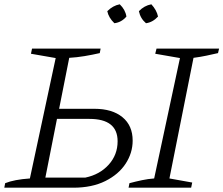

<svg xmlns="http://www.w3.org/2000/svg" viewBox="-27 -873 1039 893"><path d="M-7 0 -3 -21Q39 -38 112 -43L232 -603L117 -623L122 -647H441L437 -626Q402 -618 366 -612Q330 -606 295 -604L248 -367H412Q495 -367 542.5 -328Q590 -289 590 -219Q590 -162 557.5 -112Q525 -62 463 -31Q401 0 314 0ZM571 0 575 -21Q605 -29 633.5 -35Q662 -41 690 -43L810 -603L695 -623L701 -647H992L987 -626Q961 -620 932.5 -614Q904 -608 873 -604L761 -43L867 -24L862 0ZM184 -47H370Q437 -61 478.5 -107Q520 -153 520 -216Q520 -320 389 -320H238ZM530 -853Q556 -828 561 -796Q538 -769 505 -765Q478 -791 472 -821Q498 -847 530 -853ZM677 -853Q689 -840 697 -825.5Q705 -811 708 -796Q683 -769 652 -765Q626 -787 619 -821Q644 -847 677 -853Z"/></svg>

Font: Piazzolla SC Light
Style: Italic
Weight: 300
Italic angle: -11.3°
Designer: Juan Pablo del Peral
Foundry: Huerta Tipografica
Version: Version 1.330